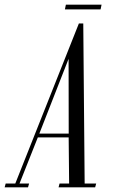

<svg xmlns="http://www.w3.org/2000/svg" viewBox="-78 -799 518 819"><path d="M355.2 -779 351.1 -759H198.9L203 -779ZM-58.1 0 -53.8 -16H-12.8L258.5 -699H277.2L283.1 -16H332.2L327.9 0H171.9L175.9 -16H216.9L214.9 -213H83.4L5.2 -16H46.1L41.5 0ZM214.6 -548.1 89.8 -229H215.1Z"/></svg>

Font: Emberly Black
Style: Italic
Weight: 900
Italic angle: -12°
Designer: Rajesh Rajput
Foundry: Rajesh Rajput
Version: Version 1.000